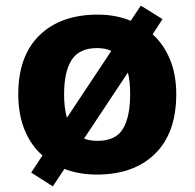

<svg xmlns="http://www.w3.org/2000/svg" viewBox="-20 -611 692 683"><path d="M607 -276Q607 -138 531.5 -64Q456 10 325 10Q262 10 209 -10L168 52L91 3L131 -58Q90 -94 67.5 -149Q45 -204 45 -276Q45 -412 120.5 -485.5Q196 -559 328 -559Q360 -559 389.5 -553.5Q419 -548 445 -537L481 -591L558 -543L523 -489Q562 -454 584.5 -400Q607 -346 607 -276ZM208 -276Q208 -251 210.5 -230.5Q213 -210 218 -192L376 -430Q354 -440 326 -440Q262 -440 235 -398Q208 -356 208 -276ZM443 -276Q443 -298 441 -317.5Q439 -337 435 -353L279 -118Q299 -110 327 -110Q392 -110 417.5 -153Q443 -196 443 -276Z"/></svg>

Font: Noto Sans Cherokee ExtraBold
Style: Regular
Weight: 800
Designer: Monotype Design Team
Foundry: Monotype Imaging Inc.
Version: Version 2.001; ttfautohint (v1.8.4.7-5d5b)